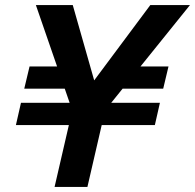

<svg xmlns="http://www.w3.org/2000/svg" viewBox="-20 -740 772 760"><path d="M196 0 266 -303 122 -720H268L373 -351H300L575 -720H732L396 -303L326 0ZM43 -245 63 -333H613L593 -245ZM309 -389H76L97 -477H283ZM484 -477H647L626 -389H415Z"/></svg>

Font: Instrument Sans SemiBold
Style: Italic
Weight: 600
Italic angle: -13°
Designer: Rodrigo Fuenzalida
Foundry: fragTYPE
Version: Version 1.000;gftools[0.9.28]